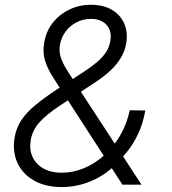

<svg xmlns="http://www.w3.org/2000/svg" viewBox="-20 -755 703 785"><path d="M233.4 9.8Q165.5 9.8 118.7 -17.1Q71.8 -43.9 51 -89.6Q30.3 -135.3 39.6 -191.9Q46.4 -232.9 68.1 -264.9Q89.8 -296.9 126 -326.4Q162.1 -356 212.9 -389.6L335 -469.7Q357.4 -484.9 377.7 -502Q397.9 -519 412.6 -540.5Q427.2 -562 431.2 -588.4Q438 -627.9 416 -652.8Q394 -677.7 351.6 -677.7Q320.3 -677.7 293.5 -664.1Q266.6 -650.4 248.5 -626.5Q230.5 -602.5 225.1 -571.8Q220.7 -545.9 228 -522.2Q235.4 -498.5 252 -471.4Q268.6 -444.3 292.5 -407.7L558.6 0H480.5L250 -356.4Q219.7 -403.3 197 -438.7Q174.3 -474.1 164.1 -507.3Q153.8 -540.5 160.6 -580.1Q168 -626 194.8 -660.6Q221.7 -695.3 262.2 -715.3Q302.7 -735.4 352.1 -735.4Q403.3 -735.4 438 -714.6Q472.7 -693.8 488 -658.4Q503.4 -623 496.1 -578.6Q491.2 -547.9 475.1 -520.3Q459 -492.7 433.3 -468.3Q407.7 -443.8 373 -420.9L223.6 -322.3Q166 -284.2 138.9 -252.2Q111.8 -220.2 105.5 -181.2Q99.1 -143.1 113.3 -113Q127.4 -83 158 -65.9Q188.5 -48.8 231.4 -48.8Q278.8 -48.8 323.5 -67.4Q368.2 -85.9 406 -120.1Q443.8 -154.3 471.2 -201.2Q498.5 -248 510.7 -304.2L574.2 -303.2Q563.5 -245.6 543.2 -204.3Q522.9 -163.1 500.2 -135.3Q477.5 -107.4 459 -89.4L441.9 -72.3Q401.9 -34.2 346.4 -12.2Q291 9.8 233.4 9.8Z"/></svg>

Font: Inter 16pt Light
Style: Italic
Weight: 300
Italic angle: -9.3988°
Version: Version 4.001;git-66647c0bb